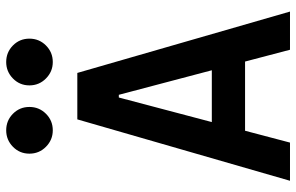

<svg xmlns="http://www.w3.org/2000/svg" viewBox="-190 -776 965 626"><g transform="rotate(-90 293.0 -462.5)"><path d="M17.1 0 217.3 -693.4H368.7L568.8 0H444.3L405.8 -146.5H180.2L141.6 0ZM208.5 -254.9H377.4L297.4 -558.1H288.6ZM181.6 -773.4Q150.4 -773.4 127.9 -795.7Q105.5 -817.9 105.5 -849.6Q105.5 -881.3 127.9 -903.3Q150.4 -925.3 181.6 -925.3Q213.4 -925.3 235.6 -903.3Q257.8 -881.3 257.8 -849.6Q257.8 -817.9 235.6 -795.7Q213.4 -773.4 181.6 -773.4ZM404.3 -773.4Q373 -773.4 350.6 -795.7Q328.1 -817.9 328.1 -849.6Q328.1 -881.3 350.6 -903.3Q373 -925.3 404.3 -925.3Q436 -925.3 458.3 -903.3Q480.5 -881.3 480.5 -849.6Q480.5 -817.9 458.3 -795.7Q436 -773.4 404.3 -773.4Z"/></g></svg>

Font: CaskaydiaCove NF SemiBold
Style: Regular
Weight: 600
Designer: Aaron Bell
Foundry: Saja Typeworks
Version: Version 2111.001; VTT 6.35;Nerd Fonts 3.2.1